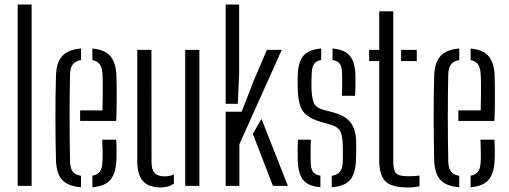

<svg xmlns="http://www.w3.org/2000/svg" viewBox="-20 -820 2245 847"><path d="M58 0V-800H119.5V0Z M227 -111.5Q226 -151 225.2 -197.5Q224.5 -244 224.5 -294.2Q224.5 -344.5 225 -393.8Q225.5 -443 227 -487.5Q229 -545 255 -573.2Q281 -601.5 337.5 -606V-555Q311.5 -550.5 300.8 -535.5Q290 -520.5 289 -494Q288 -448 287.5 -400.5Q287 -353 287 -304.2Q287 -255.5 287.5 -205.8Q288 -156 289 -106Q290 -76.5 301.5 -62.2Q313 -48 337.5 -44.5V6Q279.5 1.5 254.2 -26.5Q229 -54.5 227 -111.5ZM387.5 6V-45Q410 -49 420.5 -63.2Q431 -77.5 432 -106.5Q433 -121.5 432.8 -148.8Q432.5 -176 431 -204H492.5Q494 -184.5 494.2 -156Q494.5 -127.5 493.5 -111.5Q490.5 -54.5 466.8 -26.5Q443 1.5 387.5 6ZM333.5 -286.5V-333H432Q433 -365 433.2 -398Q433.5 -431 433.2 -457.2Q433 -483.5 432 -494Q430.5 -522.5 419.5 -536.8Q408.5 -551 387.5 -555V-606Q442.5 -601 466.8 -572.5Q491 -544 493.5 -489Q494 -478 494.5 -444.5Q495 -411 494.8 -368.2Q494.5 -325.5 492.5 -286.5Z M585.5 -110V-600H648L648.5 -105Q648.5 -71.5 662.2 -56.8Q676 -42 706.5 -42Q730 -42 747 -51V-9.5Q722 7 689 7Q636.5 7 611 -20.8Q585.5 -48.5 585.5 -110ZM797 0V-600H859.5V0Z M975.5 0V-327H1046L1100 -466L1157.5 -600H1223L1036 -183.5V0ZM975.5 -362V-800H1035V-497L1029 -362ZM1095.5 -229.5 1133.5 -295.5 1250 0H1184Z M1293.5 -111.5Q1293 -135.5 1293 -156.8Q1293 -178 1294.5 -204H1351.5Q1350 -173.5 1350.2 -149Q1350.5 -124.5 1350.5 -106Q1351 -76.5 1360.5 -62.5Q1370 -48.5 1393.5 -45V6Q1339 1.5 1317.2 -26.5Q1295.5 -54.5 1293.5 -111.5ZM1443.5 6V-44.5Q1468.5 -48.5 1479.8 -62.5Q1491 -76.5 1492 -106.5Q1492.5 -121.5 1492.5 -134Q1492.5 -146.5 1492.5 -158.2Q1492.5 -170 1492 -182.5Q1490.5 -222.5 1481.2 -240.8Q1472 -259 1442 -269L1391.5 -283.5Q1354.5 -295 1333.5 -311.5Q1312.5 -328 1303.8 -355.2Q1295 -382.5 1293.5 -426.5Q1293 -447 1293 -460Q1293 -473 1293.5 -488Q1295 -545.5 1318 -573.5Q1341 -601.5 1397 -606V-555.5Q1375 -551.5 1365.5 -537.5Q1356 -523.5 1355 -494Q1354.5 -483 1354 -466.5Q1353.5 -450 1354 -433.5Q1355 -394 1362.8 -370.2Q1370.5 -346.5 1404 -336.5L1452.5 -323.5Q1504 -309.5 1527.8 -278Q1551.5 -246.5 1551.5 -183.5Q1551.5 -162.5 1551.2 -147.2Q1551 -132 1550 -110.5Q1548 -54 1524.5 -26.2Q1501 1.5 1443.5 6ZM1488.5 -397.5Q1489.5 -415 1489.5 -433Q1489.5 -451 1489.5 -467Q1489.5 -483 1489 -495Q1488.5 -523.5 1479.5 -537.5Q1470.5 -551.5 1447 -555V-606Q1500.5 -601.5 1523.5 -573.5Q1546.5 -545.5 1548 -487.5Q1548 -480 1548 -463.8Q1548 -447.5 1547.8 -429.5Q1547.5 -411.5 1546 -397.5Z M1608.5 -550.5V-600H1653V-770H1715V-106.5Q1715 -69 1727.2 -55.8Q1739.5 -42.5 1780.5 -42.5Q1796 -42.5 1806.2 -43.2Q1816.5 -44 1830.5 -45.5V2Q1818.5 4 1805.8 5.5Q1793 7 1778.5 7Q1708 7 1680.5 -20Q1653 -47 1653 -113V-550.5ZM1749.5 -550.5V-600H1818.5V-550.5Z M1895.5 -111.5Q1894.5 -151 1893.8 -197.5Q1893 -244 1893 -294.2Q1893 -344.5 1893.5 -393.8Q1894 -443 1895.5 -487.5Q1897.5 -545 1923.5 -573.2Q1949.5 -601.5 2006 -606V-555Q1980 -550.5 1969.2 -535.5Q1958.5 -520.5 1957.5 -494Q1956.5 -448 1956 -400.5Q1955.5 -353 1955.5 -304.2Q1955.5 -255.5 1956 -205.8Q1956.5 -156 1957.5 -106Q1958.5 -76.5 1970 -62.2Q1981.5 -48 2006 -44.5V6Q1948 1.5 1922.8 -26.5Q1897.5 -54.5 1895.5 -111.5ZM2056 6V-45Q2078.5 -49 2089 -63.2Q2099.5 -77.5 2100.5 -106.5Q2101.5 -121.5 2101.2 -148.8Q2101 -176 2099.5 -204H2161Q2162.5 -184.5 2162.8 -156Q2163 -127.5 2162 -111.5Q2159 -54.5 2135.2 -26.5Q2111.5 1.5 2056 6ZM2002 -286.5V-333H2100.5Q2101.5 -365 2101.8 -398Q2102 -431 2101.8 -457.2Q2101.5 -483.5 2100.5 -494Q2099 -522.5 2088 -536.8Q2077 -551 2056 -555V-606Q2111 -601 2135.2 -572.5Q2159.5 -544 2162 -489Q2162.5 -478 2163 -444.5Q2163.5 -411 2163.2 -368.2Q2163 -325.5 2161 -286.5Z"/></svg>

Font: Big Shoulders Stencil Text Thin Light
Style: Regular
Weight: 300
Version: Version 2.001